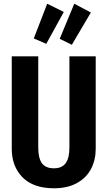

<svg xmlns="http://www.w3.org/2000/svg" viewBox="-20 -994 577 1029"><path d="M493 -197Q493 -137 468 -89Q443 -41 392.5 -13Q342 15 269 15Q159 15 101 -43.5Q43 -102 43 -197V-692H185V-203Q185 -146 205 -119Q225 -92 269 -92Q312 -92 332 -119.5Q352 -147 352 -203V-692H493ZM233 -974 322 -930 228 -759 161 -788ZM378 -974 467 -927 365 -754 300 -786Z"/></svg>

Font: Fira Sans Extra Condensed SemiBold
Style: Regular
Weight: 600
Width: 1
Designer: Carrois Corporate & Edenspiekermann AG
Foundry: Carrois Corporate GbR & Edenspiekermann AG
Version: Version 4.203